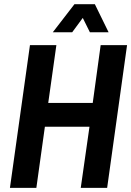

<svg xmlns="http://www.w3.org/2000/svg" viewBox="-20 -903 632 923"><path d="M436 -882.8 502 -748H412.1L377.9 -816.9L327.1 -748H233.9L337.9 -882.8ZM410.2 -293.9H195.8L154.8 0H27.8L124 -686H251L211.9 -408.2H425.8L463.9 -686H590.8L495.1 0H368.2Z"/></svg>

Font: Archivo Narrow
Style: Bold Italic
Weight: 700
Italic angle: -8°
Designer: Hector Gatti
Foundry: Hector Gatti
Version: 1.002; ttfautohint (v0.8)